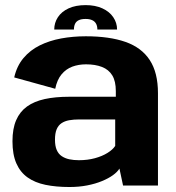

<svg xmlns="http://www.w3.org/2000/svg" viewBox="-20 -744 706 770"><path d="M258.5 6Q297 6 330 -0.5Q363 -7 389 -17.8Q415 -28.5 433 -41.5Q451 -54.5 459 -68L473.5 0H613.5V-370Q613.5 -453 580.5 -503.2Q547.5 -553.5 483 -576Q418.5 -598.5 324 -598.5Q272.5 -598.5 225.2 -589.8Q178 -581 139.5 -562Q101 -543 74.2 -511.2Q47.5 -479.5 37 -433.5L201.5 -388Q209 -424.5 227 -446Q245 -467.5 270.2 -476.8Q295.5 -486 325 -486Q362 -486 389 -475.5Q416 -465 430.2 -441.8Q444.5 -418.5 444.5 -378.5V-356H257.5Q202 -356 159.5 -346.8Q117 -337.5 88.2 -316.8Q59.5 -296 44.8 -262Q30 -228 30 -177.5Q30 -124.5 45.5 -89Q61 -53.5 90.5 -32.5Q120 -11.5 162.2 -2.8Q204.5 6 258.5 6ZM296.5 -101.5Q275.5 -101.5 258 -105.2Q240.5 -109 227.5 -117.8Q214.5 -126.5 207.5 -142.5Q200.5 -158.5 200.5 -184Q200.5 -209.5 207.2 -225.5Q214 -241.5 226.8 -250Q239.5 -258.5 257.5 -261.8Q275.5 -265 297.5 -265H442V-159Q432.5 -144 411.2 -130.8Q390 -117.5 360.5 -109.5Q331 -101.5 296.5 -101.5ZM323.5 -723.5Q283.5 -723.5 255.2 -710.5Q227 -697.5 212.2 -675Q197.5 -652.5 197.5 -625.5H276.5Q276.5 -639 281 -648.5Q285.5 -658 295.8 -663Q306 -668 323.5 -668Q339 -668 349.5 -663.2Q360 -658.5 365.2 -649Q370.5 -639.5 370.5 -625.5H449.5Q449.5 -652.5 434.2 -675Q419 -697.5 390.5 -710.5Q362 -723.5 323.5 -723.5Z"/></svg>

Font: Anybody Thin
Style: Bold
Weight: 700
Version: Version 1.113;gftools[0.9.25]